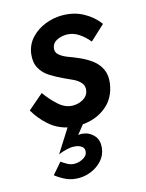

<svg xmlns="http://www.w3.org/2000/svg" viewBox="-108 -537 635 837"><g transform="rotate(-15 209.0 -118.0)"><path d="M82 -166 12 -106Q35 -66 70 -34.5Q105 -3 152 8L86 112Q104 104 123.5 99.5Q143 95 156 96Q174 96 188.5 104.5Q203 113 201 130Q200 147 181 158Q162 169 142 169Q125 169 111 161.5Q97 154 83 144L40 194Q65 213 89 223.5Q113 234 144 234Q173 234 201 222Q229 210 249 188Q269 166 273 135Q278 97 256.5 75Q235 53 205 51H197Q192 51 188 52L220 12Q282 7 326.5 -29.5Q371 -66 380 -130Q385 -167 372 -194Q359 -221 334 -239.5Q309 -258 278 -271Q258 -280 234.5 -288.5Q211 -297 195.5 -310Q180 -323 184 -343Q188 -364 208 -374Q228 -384 252 -384Q281 -384 306.5 -367Q332 -350 351 -326L418 -388Q392 -424 350 -447Q308 -470 255 -470Q215 -470 177.5 -455Q140 -440 114 -412Q88 -384 82 -344Q77 -305 91.5 -278.5Q106 -252 133 -235Q160 -218 190 -204Q211 -195 231.5 -185Q252 -175 264 -160.5Q276 -146 272 -125Q268 -103 247 -90.5Q226 -78 200 -78Q166 -78 136 -105Q106 -132 82 -166Z"/></g></svg>

Font: Jost* 500 Medium Italic
Style: Italic
Weight: 500
Italic angle: -10°
Version: Version 3.200; ttfautohint (v0.97) -l 8 -r 50 -G 200 -x 14 -